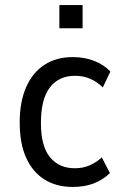

<svg xmlns="http://www.w3.org/2000/svg" viewBox="-20 -731 483 760"><path d="M268 9Q203 9 156 -20.5Q109 -50 83.5 -106.5Q58 -163 58 -246Q58 -328 83.5 -386Q109 -444 156 -474.5Q203 -505 268 -505Q315 -505 353 -490Q391 -475 417 -448L387 -385Q366 -406 338.5 -418.5Q311 -431 277 -431Q213 -431 177.5 -385Q142 -339 142 -244Q142 -152 178 -108.5Q214 -65 276 -65Q310 -65 337 -77.5Q364 -90 383 -108L415 -46Q389 -20 352.5 -5.5Q316 9 268 9ZM215 -619V-711H307V-619Z"/></svg>

Font: Nunito Sans 7pt Condensed
Style: Regular
Weight: 400
Width: 3
Designer: Vernon Adams
Foundry: Vernon Adams
Version: Version 3.101;gftools[0.9.27]